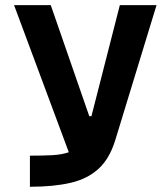

<svg xmlns="http://www.w3.org/2000/svg" viewBox="-20 -713 626 733"><path d="M94.2 0V-118.7Q143.6 -118.7 179.9 -120.6Q216.3 -122.6 242.7 -131.8L33.7 -693.4H173.8L320.8 -269.5H329.1L437.5 -693.4H577.6L419.4 -175.8Q397.9 -106.9 356.2 -68.6Q314.5 -30.3 249.8 -15.1Q185.1 0 94.2 0Z"/></svg>

Font: Cascadia Mono
Style: Bold
Weight: 700
Monospace: yes
Designer: Aaron Bell
Foundry: Saja Typeworks
Version: Version 2404.023; ttfautohint (v1.8.4)